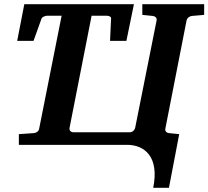

<svg xmlns="http://www.w3.org/2000/svg" viewBox="-20 -691 994 916"><path d="M488 -616C498 -616 511 -612 510 -603L505 -496H583L619 -671H96L62 -496H140L178 -602C181 -611 197 -616 206 -616H274L167 -78C165 -65 154 -57 142 -56L70 -51V0H586C669 0 741 56 711 205H786L835 -51L786 -56C775 -57 766 -65 769 -78L870 -593C873 -606 885 -614 896 -615L954 -620V-671H659V-620L708 -615C720 -614 730 -606 727 -593L625 -82C622 -69 611 -60 600 -60H330C318 -60 309 -69 312 -82L417 -616Z"/></svg>

Font: Veleka
Style: Bold Italic
Weight: 700
Italic angle: -12°
Designer: Stefan Peev, Context Ltd, 2016; SIL International, 1997-2014.
Foundry: Stefan Peev, Context Ltd, 2016
Version: Version 5.000